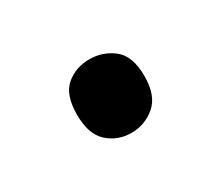

<svg xmlns="http://www.w3.org/2000/svg" viewBox="-43 -206 354 306"><g transform="rotate(-30 134.0 -53.5)"><path d="M132.8 14.2Q107.9 14.2 89.8 -2Q71.8 -18.1 71.8 -54.2Q71.8 -90.8 89.8 -106Q107.9 -121.1 132.8 -121.1Q157.7 -121.1 176.8 -106Q195.8 -90.8 195.8 -54.2Q195.8 -18.1 176.8 -2Q157.7 14.2 132.8 14.2Z"/></g></svg>

Font: Nokora
Style: Regular
Weight: 400
Designer: Danh Hong
Foundry: Danh Hong
Version: Version 9.000